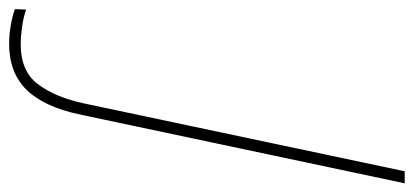

<svg xmlns="http://www.w3.org/2000/svg" viewBox="-432 -486 928 431"><g transform="rotate(90 32.5 -270.0)"><path d="M-85 174Q-107 174 -128.5 170Q-150 166 -163 161L-162 136Q-144 142 -123 145Q-102 148 -84 148Q-24 148 5 110Q34 72 48 9L201 -714H228L74 13Q57 95 18.5 134.5Q-20 174 -85 174Z"/></g></svg>

Font: Noto Sans Disp Thin
Style: Italic
Weight: 100
Italic angle: -12°
Designer: Monotype Design Team
Foundry: Monotype Imaging Inc.
Version: Version 2.000;GOOG;noto-source:20170915:90ef993387c0